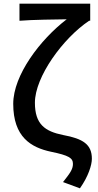

<svg xmlns="http://www.w3.org/2000/svg" viewBox="-20 -817 531 1045"><path d="M415 208C461 143 480 81 480 47C480 -31 432 -62 324 -82C224 -102 170 -141 170 -258C170 -399 323 -609 465 -704H471V-797H86V-704C157 -710 285 -711 343 -712C199 -602 52 -408 52 -252C52 -71 149 -14 258 9C355 29 377 43 377 75C377 105 360 127 323 174Z"/></svg>

Font: Noto Sans JP Medium
Style: Regular
Weight: 500
Designer: Ryoko NISHIZUKA 西塚涼子 (kana, bopomofo & ideographs); Paul D. Hunt (Latin, Greek & Cyrillic); Sandoll Communications 산돌커뮤니
Foundry: Adobe
Version: Version 2.004;hotconv 1.0.118;makeotfexe 2.5.65603